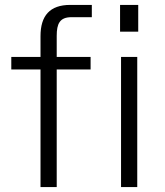

<svg xmlns="http://www.w3.org/2000/svg" viewBox="-20 -762 674 782"><path d="M349 -530H211V-616C211 -665 223 -692 271 -692H354V-742H266C183 -742 145 -698 145 -615V-530H26V-479H145V0H211V-479H349ZM543 -742H469V-633H543ZM539 -530H473V0H539Z"/></svg>

Font: 18Franklin Light
Style: Regular
Weight: 300
Designer: Pablo Impallari, Rodrigo Fuenzalida (Modified by Dan O. Williams)
Version: Version 0.025;PS 000.025;hotconv 1.0.88;makeotf.lib2.5.64775